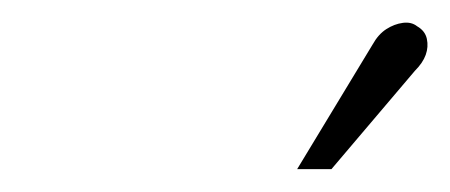

<svg xmlns="http://www.w3.org/2000/svg" viewBox="-20 -747 394 168"><path d="M343 -685Q350 -692 352.5 -699Q355 -706 353.5 -713Q352 -720 345 -724Q340 -728 332.5 -727Q325 -726 318 -721.5Q311 -717 306 -708L240 -599H270Z"/></svg>

Font: Advent Pro Light
Style: Italic
Weight: 300
Italic angle: -12°
Version: Version 3.000